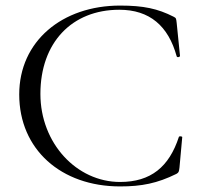

<svg xmlns="http://www.w3.org/2000/svg" viewBox="-20 -656 726 689"><path d="M411 -636C203 -636 49 -508 49 -317C49 -120 199 13 411 13C488 13 544 2 613 -32C621 -37 622 -38 624 -54L634 -164C634 -167 623 -168 622 -165C587 -57 521 -3 411 -3C255 -3 125 -142 125 -319C125 -503 238 -621 408 -621C517 -621 584 -563 614 -454C616 -448 626 -452 626 -455L614 -574C612 -591 612 -591 603 -596C546 -625 495 -636 411 -636Z"/></svg>

Font: Cormorant Garamond
Style: Regular
Weight: 400
Designer: Christian Thalmann (Catharsis Fonts)
Foundry: Catharsis Fonts
Version: Version 4.002;Glyphs 3.4 (3410)